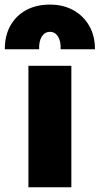

<svg xmlns="http://www.w3.org/2000/svg" viewBox="-55 -794 422 814"><path d="M65.5 0V-515H247.5V0ZM-34.5 -585Q-35 -641.5 -11.5 -684.2Q12 -727 55.2 -750.8Q98.5 -774.5 156.5 -774.5Q214 -774.5 257 -750.2Q300 -726 324 -683.2Q348 -640.5 347.5 -585H202Q203.5 -619 191 -639Q178.5 -659 156.5 -659Q135 -659 122.2 -639Q109.5 -619 111 -585Z"/></svg>

Font: Geologica Roman ExtraBold
Style: Regular
Weight: 800
Designer: Sindre Bremnes, Frode Helland
Foundry: Monokrom Skriftforlag AS
Version: Version 1.010;gftools[0.9.28]